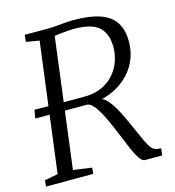

<svg xmlns="http://www.w3.org/2000/svg" viewBox="-111 -844 854 938"><g transform="rotate(-15 316.0 -375.5)"><path d="M6 0 9 -31 76.5 -44 160.5 -697 94 -708 97.5 -743H216.5Q237.5 -743 258.8 -745Q280 -747 301.8 -749Q323.5 -751 345.5 -751Q427 -751 478.8 -733.2Q530.5 -715.5 555.2 -678.5Q580 -641.5 580.5 -584Q581.5 -521.5 553.8 -469.5Q526 -417.5 474.8 -383Q423.5 -348.5 353.5 -336L363 -344.5Q384 -346.5 403.8 -326Q423.5 -305.5 440.8 -275.2Q458 -245 471.5 -214.8Q485 -184.5 493.5 -166Q512 -124 524 -98Q536 -72 546 -58.2Q556 -44.5 567.8 -39.8Q579.5 -35 598 -35L593.5 0H506Q498 0 488.2 -9.5Q478.5 -19 465.8 -43Q453 -67 436 -110Q419.5 -150.5 402.8 -190Q386 -229.5 369 -262.2Q352 -295 335 -314.8Q318 -334.5 301.5 -334.5Q300 -334.5 290.5 -334.5Q281 -334.5 262 -334.5Q243 -334.5 213.2 -334.5Q183.5 -334.5 140.8 -334.5Q98 -334.5 41.5 -334.5L48.5 -377Q96 -376.5 133.2 -376.2Q170.5 -376 199 -375.8Q227.5 -375.5 248.2 -375.5Q269 -375.5 283 -375.5Q297 -375.5 305.2 -375.8Q313.5 -376 316.5 -376Q359.5 -378.5 394 -395.2Q428.5 -412 452.2 -439.5Q476 -467 488.5 -502.5Q501 -538 500.5 -578.5Q499 -642.5 462.5 -675.8Q426 -709 335 -709Q327 -709 311 -707.8Q295 -706.5 276.8 -704.8Q258.5 -703 243.5 -701Q228.5 -699 222 -697.5L241.5 -730L154 -44L248 -31L245 0Z"/></g></svg>

Font: Merriweather 48pt Light
Style: Italic
Weight: 300
Italic angle: -7.8°
Version: Version 2.101